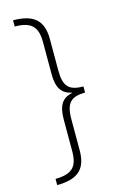

<svg xmlns="http://www.w3.org/2000/svg" viewBox="-131 -769 611 981"><g transform="rotate(-15 174.0 -278.0)"><path d="M44 125V158C151 157 201 118 201 16V-148C201 -237 231 -261 304 -262V-294C230 -295 201 -319 201 -406V-573C201 -674 150 -713 44 -714V-681C129 -680 163 -651 163 -566V-398C163 -326 185 -290 239 -279V-277C185 -266 163 -230 163 -156V10C163 95 130 124 44 125Z"/></g></svg>

Font: Noto Sans Myanmar UI Condensed ExtraLight
Style: Regular
Weight: 200
Width: 3
Designer: Monotype Design Team
Foundry: Monotype Imaging Inc.
Version: Version 2.103